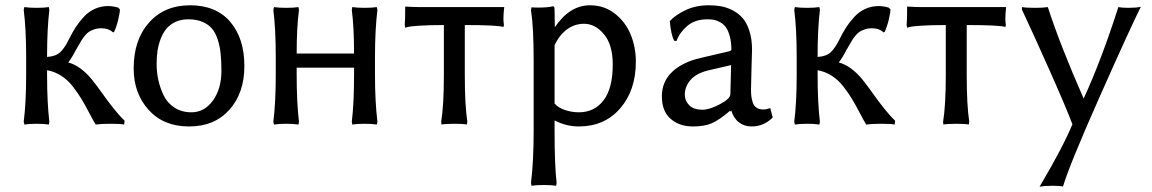

<svg xmlns="http://www.w3.org/2000/svg" viewBox="-20 -467 4410 735"><path d="M80.1 -180.2V-250Q80.1 -355.5 70.8 -429.2L73.2 -439.9Q91.8 -437 120.1 -437Q148.4 -437 167 -439.9L168.9 -429.2Q160.2 -356 160.2 -250V-249Q193.4 -251 210.7 -267.3Q228 -283.7 244.1 -316.9Q256.8 -342.8 269.8 -362.8Q282.7 -382.8 301 -402.6Q319.3 -422.4 343 -433.1Q366.7 -443.8 394 -443.8Q411.1 -443.8 432.1 -438L439 -431.2Q439 -418.5 432.6 -391.8Q426.3 -365.2 417 -345.2L413.1 -342.8Q395.5 -358.9 367.2 -358.9Q353 -358.9 341.1 -354.7Q329.1 -350.6 321.3 -345.7Q313.5 -340.8 305.2 -330.6Q296.9 -320.3 293 -314Q289.1 -307.6 281.7 -294.9Q274.4 -282.2 272 -277.8V-278.8Q256.3 -247.1 241.2 -228Q266.1 -221.2 289.3 -203.9Q312.5 -186.5 332.3 -161.9Q352.1 -137.2 370.1 -111.6Q388.2 -85.9 411.6 -55.9Q435.1 -25.9 457 -4.9L455.1 9.8Q441.9 6.8 402.8 6.8Q367.2 6.8 346.2 9.8Q337.4 -4.4 321.5 -34.9Q305.7 -65.4 292.2 -87.6Q278.8 -109.9 259.5 -135Q240.2 -160.2 215.1 -176.5Q189.9 -192.9 160.2 -198.2V-180.2Q160.2 -74.2 168.9 -1L167 9.8Q148.4 6.8 120.1 6.8Q91.8 6.8 73.2 9.8L70.8 -1Q80.1 -74.7 80.1 -180.2Z M491.7 -205.1Q491.7 -314.5 550.5 -380.6Q609.4 -446.8 707.5 -446.8Q806.6 -446.8 861.1 -383.8Q915.5 -320.8 915.5 -213.9Q915.5 -111.3 858.4 -47.1Q801.3 17.1 703.6 17.1Q606.4 17.1 549.1 -46.1Q491.7 -109.4 491.7 -205.1ZM700.7 -393.1Q673.3 -393.1 652.1 -383.3Q630.9 -373.5 617.4 -357.4Q604 -341.3 595.2 -318.6Q586.4 -295.9 583 -272.5Q579.6 -249 579.6 -222.2Q579.6 -191.4 585.9 -161.6Q592.3 -131.8 606.2 -102.5Q620.1 -73.2 647.7 -55.2Q675.3 -37.1 712.9 -37.1Q762.7 -37.1 795.2 -82.3Q827.6 -127.4 827.6 -195.8Q827.6 -233.4 824.7 -261.5Q821.8 -289.6 813.5 -315.4Q805.2 -341.3 791.3 -357.7Q777.3 -374 754.6 -383.5Q731.9 -393.1 700.7 -393.1Z M1335.4 -180.2V-208H1115.7V-180.2Q1115.7 -74.2 1124.5 -1L1122.6 9.8Q1104 6.8 1075.7 6.8Q1047.4 6.8 1028.8 9.8L1026.4 -1Q1035.6 -74.7 1035.6 -180.2V-250Q1035.6 -355.5 1026.4 -429.2L1028.8 -439.9Q1047.4 -437 1075.7 -437Q1104 -437 1122.6 -439.9L1124.5 -429.2Q1115.7 -360.8 1115.7 -262.2H1335.4Q1335.4 -363.8 1326.7 -429.2L1328.6 -439.9Q1347.2 -437 1375.5 -437Q1403.8 -437 1422.4 -439.9L1424.8 -429.2Q1415.5 -351.6 1415.5 -250V-180.2Q1415.5 -78.6 1424.8 -1L1422.4 9.8Q1403.8 6.8 1375.5 6.8Q1347.2 6.8 1328.6 9.8L1326.7 -1Q1335.4 -70.8 1335.4 -180.2Z M1668.9 -1Q1679.2 -64 1679.2 -180.2V-371.1Q1622.6 -371.1 1585.7 -368.7Q1548.8 -366.2 1540 -363.3L1531.2 -360.8L1529.3 -371.1Q1531.2 -385.3 1531.2 -441.9Q1561.5 -439.9 1585.9 -439.9H1852.1H1892.1H1910.2Q1907.2 -414.1 1907.2 -395Q1907.2 -382.8 1909.2 -371.1L1907.2 -363.8Q1883.8 -371.1 1759.3 -371.1V-180.2Q1759.3 -64.5 1769 -1L1767.1 9.8Q1753.4 6.8 1719.2 6.8Q1703.6 6.8 1691.2 7.6Q1678.7 8.3 1674.3 8.8L1669.9 9.8Z M2103 -293V-70.8Q2116.7 -54.7 2142.6 -45.9Q2168.5 -37.1 2195.8 -37.1Q2255.9 -37.1 2290.8 -83.3Q2325.7 -129.4 2325.7 -220.2Q2325.7 -295.4 2292.2 -335.7Q2258.8 -376 2215.8 -376Q2178.7 -376 2148.9 -353.3Q2119.1 -330.6 2103 -293ZM2238.8 -446.8Q2292.5 -446.8 2333.3 -415.3Q2374 -383.8 2394 -335.4Q2414.1 -287.1 2414.1 -231Q2414.1 -121.1 2354 -52Q2293.9 17.1 2195.8 17.1Q2147.9 17.1 2103 -5.9V33.2Q2103 167.5 2110.8 232.9L2108.9 244.1Q2090.3 241.2 2062 241.2Q2032.7 241.2 2014.6 244.1L2012.7 232.9Q2022.9 151.4 2022.9 33.2V-234.9Q2022.9 -363.8 2012.7 -428.2L2014.6 -439Q2021.5 -438 2040 -438Q2076.7 -438 2096.7 -442.9Q2100.6 -442.9 2101.8 -439.5Q2103 -436 2103 -425.8L2104 -358.9V-362.8Q2160.6 -446.8 2238.8 -446.8Z M2778.8 -217.8 2693.8 -198.2Q2646.5 -187 2624 -161.6Q2601.6 -136.2 2601.6 -105Q2601.6 -80.6 2618.9 -63.7Q2636.2 -46.9 2668.9 -46.9Q2695.8 -46.9 2735.6 -67.9Q2775.4 -88.9 2775.9 -106ZM2778.8 -41H2774.9V-43Q2732.9 -7.3 2704.6 4.9Q2676.3 17.1 2632.8 17.1Q2580.6 17.1 2547.1 -12.2Q2513.7 -41.5 2513.7 -98.1Q2513.7 -154.3 2553 -191.7Q2592.3 -229 2661.6 -245.1L2772.9 -271Q2779.8 -274.4 2779.8 -275.9Q2779.8 -306.6 2773.4 -329.1Q2767.1 -351.6 2758.1 -363.5Q2749 -375.5 2735.6 -382.6Q2722.2 -389.6 2711.7 -391.4Q2701.2 -393.1 2688 -393.1Q2640.1 -393.1 2610.4 -367.2Q2580.6 -341.3 2569.8 -310.1L2560.5 -311Q2548.8 -334.5 2543.9 -386.2Q2565.4 -409.7 2604.5 -428.2Q2643.6 -446.8 2693.8 -446.8Q2718.8 -446.8 2740.5 -442.9Q2762.2 -439 2784.7 -427.5Q2807.1 -416 2823 -397.7Q2838.9 -379.4 2848.9 -348.4Q2858.9 -317.4 2858.9 -276.9Q2858.9 -273.4 2856.9 -207.8Q2855 -142.1 2855 -126Q2855 -110.4 2856 -100.3Q2856.9 -90.3 2861.1 -76.4Q2865.2 -62.5 2875.5 -55.2Q2885.7 -47.9 2901.9 -47.9Q2913.1 -47.9 2928.7 -53.2L2938 -17.1Q2903.8 17.1 2856.9 17.1Q2829.1 17.1 2808.3 1Q2787.6 -15.1 2778.8 -45.9Z M3029.8 -180.2V-250Q3029.8 -355.5 3020.5 -429.2L3022.9 -439.9Q3041.5 -437 3069.8 -437Q3098.1 -437 3116.7 -439.9L3118.7 -429.2Q3109.9 -356 3109.9 -250V-249Q3143.1 -251 3160.4 -267.3Q3177.7 -283.7 3193.8 -316.9Q3206.5 -342.8 3219.5 -362.8Q3232.4 -382.8 3250.7 -402.6Q3269 -422.4 3292.7 -433.1Q3316.4 -443.8 3343.8 -443.8Q3360.8 -443.8 3381.8 -438L3388.7 -431.2Q3388.7 -418.5 3382.3 -391.8Q3376 -365.2 3366.7 -345.2L3362.8 -342.8Q3345.2 -358.9 3316.9 -358.9Q3302.7 -358.9 3290.8 -354.7Q3278.8 -350.6 3271 -345.7Q3263.2 -340.8 3254.9 -330.6Q3246.6 -320.3 3242.7 -314Q3238.8 -307.6 3231.4 -294.9Q3224.1 -282.2 3221.7 -277.8V-278.8Q3206.1 -247.1 3190.9 -228Q3215.8 -221.2 3239 -203.9Q3262.2 -186.5 3282 -161.9Q3301.8 -137.2 3319.8 -111.6Q3337.9 -85.9 3361.3 -55.9Q3384.8 -25.9 3406.7 -4.9L3404.8 9.8Q3391.6 6.8 3352.5 6.8Q3316.9 6.8 3295.9 9.8Q3287.1 -4.4 3271.2 -34.9Q3255.4 -65.4 3241.9 -87.6Q3228.5 -109.9 3209.2 -135Q3189.9 -160.2 3164.8 -176.5Q3139.6 -192.9 3109.9 -198.2V-180.2Q3109.9 -74.2 3118.7 -1L3116.7 9.8Q3098.1 6.8 3069.8 6.8Q3041.5 6.8 3022.9 9.8L3020.5 -1Q3029.8 -74.7 3029.8 -180.2Z M3590.3 -1Q3600.6 -64 3600.6 -180.2V-371.1Q3543.9 -371.1 3507.1 -368.7Q3470.2 -366.2 3461.4 -363.3L3452.6 -360.8L3450.7 -371.1Q3452.6 -385.3 3452.6 -441.9Q3482.9 -439.9 3507.3 -439.9H3773.4H3813.5H3831.5Q3828.6 -414.1 3828.6 -395Q3828.6 -382.8 3830.6 -371.1L3828.6 -363.8Q3805.2 -371.1 3680.7 -371.1V-180.2Q3680.7 -64.5 3690.4 -1L3688.5 9.8Q3674.8 6.8 3640.6 6.8Q3625 6.8 3612.5 7.6Q3600.1 8.3 3595.7 8.8L3591.3 9.8Z M3892.1 -430.2V-439.9Q3906.7 -437 3944.3 -437Q3972.7 -437 3991.2 -439.9Q4039.1 -292 4128.4 -89.8Q4195.8 -235.8 4261.2 -439.9Q4274.4 -437 4299.3 -437Q4329.6 -437 4347.2 -440.9Q4306.6 -359.9 4190.7 -98.9Q4074.7 162.1 4049.3 247.1Q4036.1 244.1 4009.3 244.1Q3977.1 244.1 3959.5 248Q4046.9 100.6 4085.4 8.8Q4061.5 -54.7 3999.3 -194.6Q3937 -334.5 3892.1 -430.2Z"/></svg>

Font: Linear Smooth Low Contrast
Style: Regular
Weight: 500
Designer: Philipp H. Poll, Flanker
Foundry: Philipp H. Poll, reworked by Flanker
Version: Version 1.010 | FøM Fix